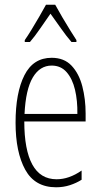

<svg xmlns="http://www.w3.org/2000/svg" viewBox="-20 -784 428 814"><path d="M199 -539Q252 -539 283.5 -505.5Q315 -472 329 -418Q343 -364 343 -303V-269H83Q83 -149 117 -86.5Q151 -24 220 -24Q273 -24 326 -61V-22Q304 -8 276.5 1Q249 10 218 10Q128 10 87 -64.5Q46 -139 46 -264Q46 -391 83.5 -465Q121 -539 199 -539ZM199 -506Q149 -506 119 -455.5Q89 -405 84 -301H308Q309 -357 298 -403.5Q287 -450 262.5 -478Q238 -506 199 -506ZM214 -764Q227 -740 245 -709.5Q263 -679 279.5 -652.5Q296 -626 304 -614V-606H283Q262 -630 238.5 -663.5Q215 -697 194 -726Q175 -699 151 -664Q127 -629 107 -606H85V-614Q97 -631 113.5 -658Q130 -685 146.5 -713.5Q163 -742 175 -764Z"/></svg>

Font: Noto Sans Gurmukhi ExtraCondensed ExtraLight
Style: Regular
Weight: 200
Width: 2
Designer: Jelle Bosma - Monotype Design Team
Foundry: Monotype Imaging Inc.
Version: Version 2.004; ttfautohint (v1.8.4.7-5d5b)